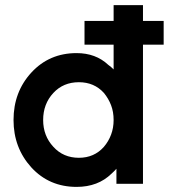

<svg xmlns="http://www.w3.org/2000/svg" viewBox="-20 -720 667 752"><path d="M289 -398Q228 -398 189 -356Q149 -313 149 -250Q149 -188 189 -145Q228 -102 289 -102Q349 -102 387 -145Q405 -166 415 -192.5Q425 -219 425 -250Q425 -282 415 -308Q405 -334 387 -356Q349 -398 289 -398ZM280 -512Q355 -512 404 -466Q410 -462 415 -457.5Q420 -453 425 -448V-700H540V0H436V-59Q431 -54 426.5 -49Q422 -44 417 -40Q364 12 280 12Q173 12 103 -64Q33 -141 33 -250Q33 -360 103 -436Q173 -512 280 -512ZM621 -545H311V-638H621Z"/></svg>

Font: Unageo
Style: SemiBold
Weight: 600
Designer: Richard Sepsi
Foundry: Richard Sepsi
Version: Version 2.000